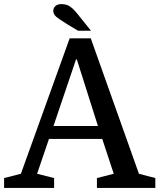

<svg xmlns="http://www.w3.org/2000/svg" viewBox="-29 -917 778 937"><path d="M526 -69 470 -239H210L152 -69L235 -48V0H-9V-48L73 -69L311 -730H414L649 -69L729 -48V0H444V-48ZM342 -627 232 -302H449L346 -627ZM354 -843 415 -767H352L305 -795Q278 -812 261.5 -823Q245 -834 238 -843.5Q231 -853 231 -864Q231 -878 241.5 -887.5Q252 -897 271 -897Q286 -897 298.5 -892.5Q311 -888 324 -876.5Q337 -865 354 -843Z"/></svg>

Font: Domine Medium
Style: Regular
Weight: 500
Designer: Pablo Impallari, Rodrigo Fuenzalida, Brenda Gallo
Foundry: Pablo Impallari, Rodrigo Fuenzalida, Brenda Gallo
Version: Version 2.000